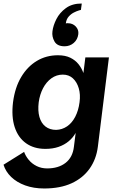

<svg xmlns="http://www.w3.org/2000/svg" viewBox="-26 -834 678 1091"><path d="M394 0 404 -79Q389 -52 364.5 -31.5Q340 -11 307 0.5Q274 12 232 12Q167 12 122 -20Q77 -52 57.5 -111.5Q38 -171 48 -253Q59 -337 94.5 -396.5Q130 -456 183.5 -488Q237 -520 303 -520Q345 -520 373.5 -506Q402 -492 420 -469.5Q438 -447 448 -419L459 -508H593L530 0Q521 71 483 124.5Q445 178 380.5 207.5Q316 237 225 237Q165 237 117 219.5Q69 202 37.5 171.5Q6 141 -6 102L111 29Q119 52 137 74Q155 96 182 109.5Q209 123 242 123Q306 123 346.5 91.5Q387 60 394 0ZM293 -96Q327 -97 355 -116Q383 -135 401.5 -170.5Q420 -206 426 -253Q432 -297 421.5 -332.5Q411 -368 388 -389Q365 -410 331 -410Q295 -410 266 -389Q237 -368 218.5 -332.5Q200 -297 194 -253Q188 -205 198 -169.5Q208 -134 232.5 -115Q257 -96 293 -96ZM438 -814Q439 -814 437.5 -805Q436 -796 435 -787Q434 -778 434 -778Q434 -778 422 -774.5Q410 -771 394 -763Q378 -755 364.5 -740Q351 -725 348 -701Q351 -702 354 -702Q357 -702 360 -702Q387 -702 404.5 -683.5Q422 -665 419 -640Q415 -609 393 -590Q371 -571 341 -571Q299 -571 283.5 -598.5Q268 -626 272 -656Q276 -689 294.5 -725.5Q313 -762 348.5 -788Q384 -814 438 -814Z"/></svg>

Font: Inclusive Sans
Style: Bold Italic
Weight: 700
Italic angle: -7°
Designer: Olivia King
Foundry: Olivia King
Version: Version 2.004